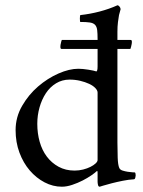

<svg xmlns="http://www.w3.org/2000/svg" viewBox="-20 -698 542 726"><path d="M243 -397Q215 -397 192 -383Q169 -369 153.5 -345.5Q138 -322 129.5 -292Q121 -262 121 -230Q121 -194 130 -162Q139 -130 157 -106Q175 -82 201.5 -67.5Q228 -53 262 -53Q279 -53 294.5 -57Q310 -61 322 -67Q334 -73 341.5 -80Q349 -87 349 -93V-348Q349 -356 340.5 -365Q332 -374 317 -381Q302 -388 283 -392.5Q264 -397 243 -397ZM276 -438Q292 -438 314 -434.5Q336 -431 344 -428Q349 -428 349 -447V-513H213Q209 -513 208.5 -518Q208 -523 209 -529Q210 -535 211.5 -540.5Q213 -546 214 -547H349V-550Q349 -571 347.5 -584Q346 -597 339.5 -604Q333 -611 319.5 -613Q306 -615 283 -615Q283 -615 282.5 -619Q282 -623 282 -627.5Q282 -632 282.5 -636.5Q283 -641 284 -641Q321 -645 357 -654.5Q393 -664 424 -678Q428 -678 432 -673Q436 -668 436 -663Q433 -654 430 -641Q428 -630 426 -614Q424 -598 424 -578V-547H473Q478 -547 478.5 -542.5Q479 -538 478 -532Q477 -526 475.5 -520.5Q474 -515 473 -513H424V-159Q424 -130 425 -102Q426 -74 431 -63Q434 -56 443.5 -53Q453 -50 463 -48.5Q473 -47 481 -46.5Q489 -46 490 -46Q492 -45 492.5 -40.5Q493 -36 493 -34Q493 -32 491.5 -26Q490 -20 486 -20Q467 -19 444.5 -14.5Q422 -10 402.5 -5Q383 0 370 4Q357 8 357 8Q352 8 350.5 1Q349 -6 349 -11V-45Q349 -54 346 -51Q340 -45 325.5 -35Q311 -25 292.5 -15.5Q274 -6 253 1Q232 8 214 8Q180 8 148.5 -8.5Q117 -25 92.5 -53.5Q68 -82 53.5 -121Q39 -160 39 -206Q39 -255 63.5 -297.5Q88 -340 124 -371Q160 -402 201 -420Q242 -438 276 -438Z"/></svg>

Font: Vermiglione
Style: Regular
Weight: 400
Version: Version 1.000